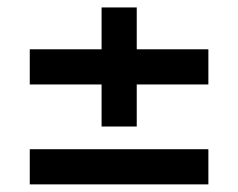

<svg xmlns="http://www.w3.org/2000/svg" viewBox="-20 -560 640 516"><path d="M253 -220H347.5V-333H540V-427.5H347.5V-540H253V-427.5H60V-333H253ZM60 -64.5H540V-159H60Z"/></svg>

Font: Manrope
Style: Bold
Weight: 700
Designer: Mikhail Sharanda
Foundry: Mikhail Sharanda
Version: Version 4.505;FEAKit 1.0